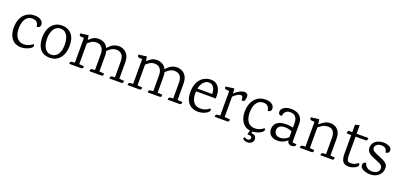

<svg xmlns="http://www.w3.org/2000/svg" viewBox="16 -1656 5991 2880"><g transform="rotate(20 3011.5 -216.0)"><path d="M274.5 -504.2Q339.2 -504.2 376.5 -477.8Q413.8 -451.3 413.8 -408.6Q413.8 -387.8 405.6 -376.4Q397.5 -364.9 384.9 -360.4Q372.3 -355.9 357.6 -356.3Q357.6 -378.1 347.8 -399.5Q338.1 -420.8 316.6 -435.3Q295.1 -449.8 258.9 -449.8Q209.7 -449.8 177 -421.3Q144.3 -392.8 128.7 -345.8Q113 -298.8 113 -242Q113 -205.4 120.4 -170.3Q127.8 -135.3 145.1 -106.2Q162.4 -77.1 192.3 -59.9Q222.1 -42.6 267.9 -42.6Q304.5 -42.6 338.4 -55.7Q372.2 -68.9 405.4 -95.8Q411.6 -91.2 414.7 -84.6Q417.9 -78 417.9 -71.6Q417.9 -51.8 391.6 -31.8Q365.3 -11.9 324.5 1.6Q283.6 15 239.1 15Q174.4 15 129.7 -16Q85.1 -47 62.4 -100.9Q39.7 -154.9 38.9 -223.6Q38.2 -303.5 65.2 -366.8Q92.3 -430.1 145.2 -467.1Q198.2 -504.2 274.5 -504.2Z M713.5 -504.2Q747.7 -504.2 783.7 -493.2Q819.7 -482.2 850.6 -455.2Q881.6 -428.2 900.9 -380.8Q920.3 -333.4 921.1 -259.7Q921.9 -178.7 895.7 -116.6Q869.6 -54.5 819.4 -19.8Q769.1 15 696.8 15Q598.6 15 545.6 -49.1Q492.5 -113.3 490.9 -227.7Q490.2 -312.8 517.4 -375Q544.6 -437.2 594.9 -470.7Q645.3 -504.2 713.5 -504.2ZM706.4 -452.5Q660.4 -452.5 628.7 -424.1Q597.1 -395.8 581.1 -348.8Q565 -301.9 565 -243.1Q565 -186.3 579.9 -139Q594.8 -91.8 626 -64.1Q657.2 -36.5 705.6 -36.5Q751.7 -37.3 783.3 -64Q814.9 -90.8 831 -137.3Q847 -183.8 847 -243Q847 -297.1 832.9 -345.3Q818.8 -393.4 787.6 -423.3Q756.4 -453.3 706.4 -452.5Z M1790.1 -47.3 1865.9 -41.3Q1866.9 -36.3 1866.7 -26.2Q1866.5 -16.2 1860.5 -8.1Q1854.6 0 1838.3 0H1648.8Q1649.8 -5 1650 -14.6Q1650.1 -24.2 1656.3 -32.8Q1662.5 -41.5 1680.2 -42.5L1721.1 -45.3V-295.3Q1721.1 -369.7 1689.7 -405.5Q1658.4 -441.3 1602.7 -441.3Q1557.9 -441.3 1525.9 -421.2Q1493.8 -401.1 1462.9 -371.6Q1467.7 -355.6 1469.6 -338.5Q1471.5 -321.3 1471.5 -301.3V-47.3L1547.2 -41.3Q1548.2 -36.3 1548 -26.2Q1547.8 -16.2 1541.9 -8.1Q1535.9 0 1519.6 0H1329.8Q1330.8 -5 1330.9 -14.6Q1331 -24.2 1337.2 -32.8Q1343.5 -41.5 1361.2 -42.5L1402.4 -45.3V-295.3Q1402.4 -369.7 1369.8 -405.5Q1337.2 -441.3 1282.6 -441.3Q1240.1 -441.3 1209.8 -423.4Q1179.5 -405.5 1150.3 -377.9V-47.3L1226 -41.3Q1227 -36.3 1226.8 -26.2Q1226.6 -16.2 1220.7 -8.1Q1214.7 0 1198.4 0H1007.8Q1008.8 -5 1008.9 -14.6Q1009 -24.2 1015.2 -32.8Q1021.5 -41.5 1039.2 -42.5L1081.2 -45.3V-441.8L1036.7 -442.6Q1020.8 -443.1 1014 -451.2Q1007.2 -459.4 1006.2 -469.5Q1005.2 -479.7 1005.2 -485.7L1134.1 -502.9L1145.8 -433.3H1148.8Q1174.7 -460 1209.2 -482.1Q1243.8 -504.2 1299.5 -504.2Q1339.8 -504.2 1381.8 -483.7Q1423.8 -463.3 1448.2 -412.6Q1466.2 -434.4 1489.8 -455.1Q1513.3 -475.9 1545 -490Q1576.7 -504.2 1618.8 -504.2Q1658.5 -504.2 1698.1 -485.3Q1737.7 -466.4 1763.9 -422.3Q1790.1 -378.3 1790.1 -301.3Z M2720.1 -47.3 2795.9 -41.3Q2796.9 -36.3 2796.7 -26.2Q2796.5 -16.2 2790.5 -8.1Q2784.6 0 2768.3 0H2578.8Q2579.8 -5 2580 -14.6Q2580.1 -24.2 2586.3 -32.8Q2592.5 -41.5 2610.2 -42.5L2651.1 -45.3V-295.3Q2651.1 -369.7 2619.7 -405.5Q2588.4 -441.3 2532.7 -441.3Q2487.9 -441.3 2455.9 -421.2Q2423.8 -401.1 2392.9 -371.6Q2397.7 -355.6 2399.6 -338.5Q2401.5 -321.3 2401.5 -301.3V-47.3L2477.2 -41.3Q2478.2 -36.3 2478 -26.2Q2477.8 -16.2 2471.9 -8.1Q2465.9 0 2449.6 0H2259.8Q2260.8 -5 2260.9 -14.6Q2261 -24.2 2267.2 -32.8Q2273.5 -41.5 2291.2 -42.5L2332.4 -45.3V-295.3Q2332.4 -369.7 2299.8 -405.5Q2267.2 -441.3 2212.6 -441.3Q2170.1 -441.3 2139.8 -423.4Q2109.5 -405.5 2080.3 -377.9V-47.3L2156 -41.3Q2157 -36.3 2156.8 -26.2Q2156.6 -16.2 2150.7 -8.1Q2144.7 0 2128.4 0H1937.8Q1938.8 -5 1938.9 -14.6Q1939 -24.2 1945.2 -32.8Q1951.5 -41.5 1969.2 -42.5L2011.2 -45.3V-441.8L1966.7 -442.6Q1950.8 -443.1 1944 -451.2Q1937.2 -459.4 1936.2 -469.5Q1935.2 -479.7 1935.2 -485.7L2064.1 -502.9L2075.8 -433.3H2078.8Q2104.7 -460 2139.2 -482.1Q2173.8 -504.2 2229.5 -504.2Q2269.8 -504.2 2311.8 -483.7Q2353.8 -463.3 2378.2 -412.6Q2396.2 -434.4 2419.8 -455.1Q2443.3 -475.9 2475 -490Q2506.7 -504.2 2548.8 -504.2Q2588.5 -504.2 2628.1 -485.3Q2667.7 -466.4 2693.9 -422.3Q2720.1 -378.3 2720.1 -301.3Z M3086.7 -504.2Q3132.8 -504.2 3164.4 -487.3Q3196.1 -470.4 3214.7 -442Q3233.4 -413.6 3242 -379.6Q3250.7 -345.6 3250.5 -311.5V-263.2H2901.4L2900.3 -308.5H3208.8L3175.9 -280.1Q3180.1 -330.3 3169.9 -369.6Q3159.7 -408.9 3136.3 -431.6Q3112.8 -454.2 3074.9 -454.2Q3033.8 -454.2 3002.1 -426.4Q2970.5 -398.6 2952.5 -348.7Q2934.6 -298.9 2934.6 -232.4Q2934.6 -181.4 2948.9 -138Q2963.1 -94.6 2996.9 -68.5Q3030.6 -42.4 3088.1 -42.4Q3116.5 -42.4 3140.3 -49.2Q3164.1 -56.1 3186 -67.9Q3207.9 -79.7 3227.6 -95.8Q3233.2 -91.4 3236.4 -84.2Q3239.7 -77 3239.7 -70.8Q3239.7 -53.9 3215.8 -33.6Q3191.9 -13.3 3151.5 0.9Q3111.2 15 3063 15Q3003.7 15 2957.5 -11.5Q2911.4 -38.1 2885.2 -91Q2858.9 -143.9 2858.9 -224.5Q2858.9 -317.3 2890.5 -379.4Q2922.1 -441.6 2974.2 -472.9Q3026.4 -504.2 3086.7 -504.2Z M3622.8 -504.2Q3644.2 -504.2 3663.4 -492.2Q3682.6 -480.2 3682.6 -447.8Q3682.6 -428.7 3678 -407.3Q3673.4 -385.9 3666.1 -377.3Q3658.5 -370.9 3648.4 -369.1Q3638.2 -367.3 3624.9 -368.5Q3624.9 -390.3 3621.8 -406.2Q3618.7 -422.1 3610.6 -431.2Q3602.5 -440.3 3586.9 -440.3Q3561.2 -440.3 3531.6 -421.8Q3502.1 -403.3 3470.9 -372.2V-47.3L3556.6 -41.3Q3557.6 -36.3 3557.4 -26.2Q3557.2 -16.2 3551.2 -8.1Q3545.3 0 3529 0H3328.8Q3329.8 -5 3329.9 -14.6Q3330 -24.2 3336.2 -32.8Q3342.5 -41.5 3360.2 -42.5L3401.8 -45.3V-436.5L3348.3 -442.3Q3337.1 -443.5 3332.1 -450.7Q3327.2 -458 3326.6 -467.3Q3326 -476.5 3326 -482.5L3461.2 -500L3467.8 -423.3H3470.8Q3489.8 -443.3 3516.5 -461.8Q3543.1 -480.4 3571.6 -492.3Q3600.1 -504.2 3622.8 -504.2Z M3961.5 -504.2Q4026.2 -504.2 4063.5 -477.8Q4100.8 -451.3 4100.8 -408.6Q4100.8 -387.8 4092.6 -376.4Q4084.5 -364.9 4071.9 -360.4Q4059.3 -355.9 4044.6 -356.3Q4044.6 -378.1 4034.8 -399.5Q4025.1 -420.8 4003.6 -435.3Q3982.1 -449.8 3945.9 -449.8Q3896.7 -449.8 3864 -421.3Q3831.3 -392.8 3815.7 -345.8Q3800 -298.8 3800 -242Q3800 -205.4 3807.4 -170.3Q3814.8 -135.3 3832.1 -106.2Q3849.4 -77.1 3879.3 -59.9Q3909.1 -42.6 3954.9 -42.6Q3991.5 -42.6 4025.4 -55.7Q4059.2 -68.9 4092.4 -95.8Q4098.6 -91.2 4101.7 -84.6Q4104.9 -78 4104.9 -71.6Q4104.9 -51.8 4078.6 -31.8Q4052.3 -11.9 4011.5 1.6Q3970.6 15 3926.1 15Q3861.4 15 3816.7 -16Q3772.1 -47 3749.4 -100.9Q3726.7 -154.9 3725.9 -223.6Q3725.2 -303.5 3752.2 -366.8Q3779.3 -430.1 3832.2 -467.1Q3885.2 -504.2 3961.5 -504.2ZM3944.4 -18 3930 42.1Q3973.6 42.1 3992.2 62.8Q4010.8 83.5 4010.8 112.1Q4010.8 148.7 3984.6 170.5Q3958.4 192.4 3917.7 192.4Q3891.5 192.4 3873.5 183.9Q3855.5 175.4 3844.5 164.4Q3843.5 153.4 3848 144.5Q3852.5 135.6 3856.5 132.6Q3866.9 140.4 3878.6 145.6Q3890.3 150.8 3906.9 150.8Q3928 150.8 3940.5 141.3Q3952.9 131.9 3952.9 113.7Q3952.9 98.9 3939.4 88.9Q3925.8 78.9 3880 78.9L3905.4 -18Z M4371.9 -504.2Q4396 -504.2 4427.7 -497.8Q4459.3 -491.5 4488.7 -473.8Q4518.1 -456.1 4537.3 -421.7Q4556.6 -387.2 4556.6 -331.1V-38.8L4623.1 -30.8Q4623.1 -5.8 4605.2 5Q4587.2 15.8 4562.3 15.8Q4533.3 15.8 4516.6 3.4Q4500 -9.1 4493.7 -30Q4487.5 -50.9 4487.5 -76.7V-327.2Q4487.5 -363.4 4475.4 -391.8Q4463.3 -420.2 4438.6 -436.4Q4413.8 -452.6 4375.2 -452.6Q4334 -452.6 4312 -436.6Q4289.9 -420.6 4280.8 -397.7Q4271.7 -374.8 4270.1 -354.9Q4248.7 -353.3 4231.4 -364.1Q4214.2 -375 4214.2 -404.5Q4214.2 -446.7 4257.8 -475.5Q4301.4 -504.2 4371.9 -504.2ZM4379.4 -261.6Q4424.1 -261.6 4461.6 -254.5Q4499.2 -247.4 4523.3 -235.1L4524.5 -158.3Q4516.6 -170.1 4496.4 -182.5Q4476.2 -194.9 4445.8 -204.1Q4415.4 -213.3 4375.7 -213.3Q4317.2 -213.3 4289.6 -189.2Q4262 -165.1 4262 -128.8Q4262 -86.8 4287.2 -63.4Q4312.5 -39.9 4356.2 -39.9Q4401.4 -39.9 4440.7 -61.2Q4479.9 -82.6 4507.6 -115.6L4512.6 -74.5Q4498.6 -53.1 4473 -32.6Q4447.3 -12 4412.4 1.5Q4377.5 15 4335.3 15Q4265.7 15 4225.2 -20.4Q4184.8 -55.8 4184.8 -119.3Q4184.8 -152.4 4201.3 -184.8Q4217.9 -217.2 4260.4 -239.4Q4303 -261.6 4379.4 -261.6Z M5159.7 -47.3 5229.9 -41.3Q5230.9 -36.3 5230.7 -26.2Q5230.5 -16.2 5224.6 -8.1Q5218.6 0 5202.3 0H5016.1Q5017.1 -5 5017.2 -14.6Q5017.3 -24.2 5023.5 -32.8Q5029.7 -41.5 5047.4 -42.5L5090.6 -45.3V-303.9Q5090.6 -370.5 5063.9 -407.1Q5037.1 -443.7 4980.3 -443.7Q4936.7 -443.7 4902.9 -426.6Q4869.1 -409.4 4831.3 -377.2V-47.3L4902.3 -41.3Q4903.3 -36.3 4903.1 -26.2Q4902.9 -16.2 4896.9 -8.1Q4891 0 4874.7 0H4687.2Q4688.2 -5 4688.3 -14.6Q4688.4 -24.2 4694.7 -32.8Q4700.9 -41.5 4718.6 -42.5L4762.2 -45.3V-439.4L4709.8 -445Q4697.9 -446.2 4692.7 -453.6Q4687.4 -460.9 4686.8 -470.3Q4686.2 -479.7 4686.2 -485.7L4815.1 -502.9L4827.6 -426.9H4830.6Q4859.6 -453.7 4901.1 -479Q4942.7 -504.2 4997.8 -504.2Q5037.5 -504.2 5074.4 -485.7Q5111.2 -467.2 5135.5 -425.1Q5159.7 -383.1 5159.7 -311.6Z M5347.9 -607.7 5417 -625.5V-148.5Q5417 -96.3 5428.8 -69.6Q5440.7 -43 5478.5 -43Q5499.7 -43 5516.8 -46Q5534 -48.9 5552.7 -58.1Q5571.3 -67.3 5596.5 -87Q5603.6 -84.7 5609 -77Q5614.3 -69.4 5614.3 -60.3Q5614.3 -40.4 5590.5 -23.2Q5566.6 -6.1 5533.1 4.9Q5499.7 15.8 5471.6 15.8Q5422 15.8 5395.3 -4.3Q5368.7 -24.4 5358.3 -59.4Q5347.9 -94.5 5347.9 -140.3ZM5303.6 -489.2H5604.1Q5605.1 -483.2 5603.9 -474.1Q5602.7 -465 5599.4 -456.7Q5596.1 -448.4 5589.1 -442.9H5275.2Q5275.2 -450.2 5275.5 -461.1Q5275.8 -471.9 5282 -480.6Q5288.2 -489.2 5303.6 -489.2Z M5845 -504.2Q5874.7 -504.2 5905.1 -495.8Q5935.6 -487.4 5956.3 -469.4Q5977 -451.4 5976.2 -422.3Q5975.5 -392.6 5955.7 -381.9Q5936 -371.2 5918.4 -373Q5919.2 -406.1 5897.7 -429.2Q5876.2 -452.3 5830.4 -453.1Q5787.8 -453.9 5759.3 -433.7Q5730.8 -413.5 5730 -380.8Q5729.2 -346.1 5764.2 -326.1Q5799.2 -306 5857.5 -283.4Q5898.5 -267.4 5930.7 -250.7Q5963 -233.9 5981.4 -209.7Q5999.9 -185.4 5999.1 -145.5Q5999.1 -105.4 5976.8 -68.1Q5954.6 -30.8 5912 -7.5Q5869.3 15.8 5807.5 15Q5769.6 14.2 5733.5 3.3Q5697.3 -7.6 5674.4 -28.2Q5651.4 -48.8 5651.4 -78.7Q5652.2 -102.5 5667.3 -115.8Q5682.3 -129 5702.2 -128.2Q5710.6 -88.6 5742.2 -62.9Q5773.7 -37.3 5823.8 -36.5Q5867.6 -35.7 5901.4 -57.2Q5935.2 -78.7 5936 -120.7Q5936.8 -157.9 5910.1 -176.9Q5883.5 -195.8 5832.7 -214.6Q5792.9 -229.8 5755.2 -247.2Q5717.4 -264.5 5693 -292.4Q5668.6 -320.2 5668.6 -364.1Q5669.4 -409.5 5695.1 -441.2Q5720.8 -472.8 5760.7 -488.9Q5800.6 -505 5845 -504.2Z"/></g></svg>

Font: Karma Variable Light
Style: Regular
Weight: 300
Designer: Joana Correia
Foundry: Indian Type Foundry
Version: Version 3.000